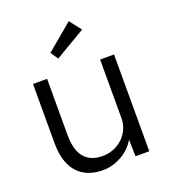

<svg xmlns="http://www.w3.org/2000/svg" viewBox="-140 -861 861 973"><g transform="rotate(-20 291.0 -374.5)"><path d="M64 -203V-522H140V-218Q140 -165 154.5 -129.5Q169 -94 198.5 -76Q228 -58 271 -58Q304 -58 332 -69.5Q360 -81 381 -101Q402 -121 414 -148Q426 -175 426 -205V-522H501V0H427L424 -110L436 -116Q424 -81 396 -52.5Q368 -24 329.5 -7Q291 10 250 10Q190 10 148.5 -14.5Q107 -39 85.5 -86Q64 -133 64 -203ZM228 -599 201 -640 343 -759 392 -696Z"/></g></svg>

Font: Our Lexend Light
Style: Regular
Weight: 300
Designer: Bonnie Shaver-Troup, Thomas Jockin
Foundry: Lexend
Version: Version 1.007